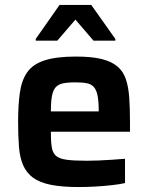

<svg xmlns="http://www.w3.org/2000/svg" viewBox="-20 -746 597 774"><path d="M298 8Q230 8 185 -1Q140 -10 113.5 -29.5Q87 -49 73.5 -79.5Q60 -110 56.5 -153.5Q53 -197 53 -254Q53 -322 60 -372Q67 -422 89.5 -454.5Q112 -487 159.5 -502.5Q207 -518 286 -518Q350 -518 390 -508Q430 -498 453.5 -478Q477 -458 487.5 -426.5Q498 -395 501 -352Q504 -309 504 -254V-215H185Q185 -177 188.5 -153.5Q192 -130 205.5 -118Q219 -106 248.5 -102Q278 -98 329 -98Q350 -98 376.5 -99Q403 -100 431.5 -102Q460 -104 484 -106V-8Q462 -3 430.5 0.5Q399 4 364.5 6Q330 8 298 8ZM378 -281V-297Q378 -336 373.5 -359.5Q369 -383 358.5 -395Q348 -407 330 -410.5Q312 -414 284 -414Q251 -414 232 -409.5Q213 -405 203 -392.5Q193 -380 189 -356.5Q185 -333 185 -297H396ZM124 -582V-589L220 -726H348L445 -589V-582H357L284 -667L211 -582Z"/></svg>

Font: Saira Thin SemiBold
Style: Regular
Weight: 600
Version: Version 1.101